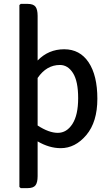

<svg xmlns="http://www.w3.org/2000/svg" viewBox="-20 -755 567 990"><path d="M293 9Q234 9 174 -26V153Q174 186 163 200.5Q152 215 122 215H87L80 209V-729L87 -735H122Q152 -735 163 -720.5Q174 -706 174 -673V-443Q230 -501 311 -501Q392 -501 437 -433.5Q482 -366 482 -246Q482 -126 425 -58.5Q368 9 293 9ZM289 -420Q220 -420 174 -353V-108Q232 -70 278 -70Q324 -70 353.5 -116Q383 -162 383 -249Q383 -336 356.5 -378Q330 -420 289 -420Z"/></svg>

Font: Signika Negative
Style: Regular
Weight: 400
Designer: Anna Giedrys
Foundry: Anna Giedrys
Version: Version 1.001